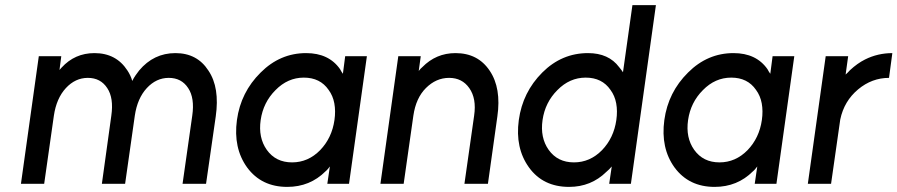

<svg xmlns="http://www.w3.org/2000/svg" viewBox="-20 -720 3515 752"><path d="M787 0 825 -264Q833 -320 826 -365Q819 -410 796 -444Q752 -512 667 -512Q582 -512 525 -444Q518 -435 511 -425Q504 -415 498 -403Q495 -414 490 -424.5Q485 -435 479 -444Q435 -512 350 -512Q273 -512 221 -455Q219 -453 217 -450.5Q215 -448 213 -446L220 -500H132L62 0H153L191 -267Q201 -335 238 -375Q275 -415 324 -415Q374 -415 400 -375Q426 -336 416 -267L379 0H470L508 -267Q518 -335 555 -375Q592 -415 641 -415Q691 -415 717 -375Q743 -336 733 -267L695 0Z M1332 -500 1323 -431Q1320 -435 1317 -440Q1314 -445 1312 -449Q1268 -512 1179 -512Q1077 -512 1001 -436Q923 -359 908 -250Q893 -140 948 -64Q1004 12 1105 12Q1194 12 1255 -49Q1260 -53 1264 -58Q1268 -63 1272 -68L1262 0H1347L1417 -500ZM1170 -416Q1234 -416 1267 -368Q1284 -345 1289.5 -315Q1295 -285 1290 -250Q1285 -215 1271 -185.5Q1257 -156 1234 -132Q1187 -84 1124 -84Q1060 -84 1025 -133Q991 -181 1001 -250Q1011 -319 1059 -367Q1107 -416 1170 -416Z M1891 0 1928 -264Q1936 -319 1928.5 -364Q1921 -409 1898 -443Q1852 -512 1764 -512Q1688 -512 1634 -457Q1630 -454 1627 -450.5Q1624 -447 1620 -442L1628 -500H1540L1470 0H1561L1599 -267Q1609 -336 1648 -375Q1688 -415 1739 -415Q1790 -415 1818 -375Q1847 -334 1837 -267L1799 0Z M2274 -416Q2211 -416 2163 -367Q2115 -319 2105 -250Q2095 -181 2129 -133Q2164 -84 2228 -84Q2291 -84 2338 -132Q2361 -156 2375 -185.5Q2389 -215 2394 -250Q2399 -285 2393.5 -315Q2388 -345 2371 -368Q2338 -416 2274 -416ZM2283 -512Q2364 -512 2405 -457Q2409 -452 2413 -447Q2417 -442 2420 -437L2457 -700H2549L2451 0H2366L2376 -68Q2371 -62 2366 -57Q2361 -52 2355 -47Q2295 12 2209 12Q2107 12 2052 -64Q1997 -140 2012 -250Q2027 -359 2104 -436Q2180 -512 2283 -512Z M3006 -500 2997 -431Q2994 -435 2991 -440Q2988 -445 2986 -449Q2942 -512 2853 -512Q2751 -512 2675 -436Q2597 -359 2582 -250Q2567 -140 2622 -64Q2678 12 2779 12Q2868 12 2929 -49Q2934 -53 2938 -58Q2942 -63 2946 -68L2936 0H3021L3091 -500ZM2844 -416Q2908 -416 2941 -368Q2958 -345 2963.5 -315Q2969 -285 2964 -250Q2959 -215 2945 -185.5Q2931 -156 2908 -132Q2861 -84 2798 -84Q2734 -84 2699 -133Q2665 -181 2675 -250Q2685 -319 2733 -367Q2781 -416 2844 -416Z M3214 -500 3144 0H3235L3271 -252Q3286 -324 3341 -370Q3395 -415 3462 -415L3475 -512Q3418 -512 3368 -487Q3338 -472 3309 -445Q3305 -441 3301 -436.5Q3297 -432 3292 -428L3302 -500Z"/></svg>

Font: Unageo
Style: Medium-Italic
Weight: 500
Designer: Richard Sepsi
Foundry: Richard Sepsi
Version: Version 2.000